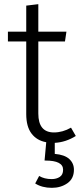

<svg xmlns="http://www.w3.org/2000/svg" viewBox="-20 -675 384 922"><path d="M229 227Q182 227 149 206L168 170Q193 185 228 185Q251 185 267 174.5Q283 164 283 140Q283 96 198 96H194L202 8Q157 0 131.5 -33.5Q106 -67 106 -127V-476H18V-523H106V-648L164 -655V-523H299L292 -476H164V-130Q164 -39 239 -39Q281 -39 321 -62L344 -22Q296 8 243 11V64Q290 68 312.5 88.5Q335 109 335 140Q335 183 303.5 205Q272 227 229 227Z"/></svg>

Font: Trujillo Light
Style: Regular
Weight: 300
Designer: Fira Sans original fonts by bBox Type GmbH, Carrois Corporate GbR, & Edenspiekermann AG / Changes by Cristiano Sobral
Foundry: Fira Sans original fonts by bBox Type GmbH, Carrois Corporate GbR, & Edenspiekermann AG / Changes by Cristiano Sobral
Version: Version 4.301;July 28, 2020;FontCreator 13.0.0.2655 64-bit